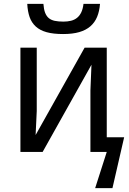

<svg xmlns="http://www.w3.org/2000/svg" viewBox="-20 -781 663 987"><path d="M444.8 0V-315.9L450.2 -448.2L199.2 0H85V-536.1H168.9V-210L163.1 -86.9L415 -536.1H528.8V-75.2H618.2L558.1 186H469.2L528.8 0ZM494.1 -761.2Q491.2 -723.1 479.2 -694.3Q467.3 -665.5 444.6 -645.8Q421.9 -626 387.5 -616Q353 -606 304.2 -606Q253.9 -606 219.7 -615.5Q185.5 -625 164.1 -644.5Q142.6 -664.1 132.3 -693.1Q122.1 -722.2 120.1 -761.2H203.1Q205.1 -733.4 211.9 -715.6Q218.8 -697.8 231 -687.7Q243.2 -677.7 261.7 -673.8Q280.3 -669.9 306.2 -669.9Q327.1 -669.9 345 -674.3Q362.8 -678.7 376.2 -689.5Q389.6 -700.2 397.9 -717.8Q406.2 -735.4 409.2 -761.2Z"/></svg>

Font: WenQuanYi Micro Hei
Style: Regular
Weight: 400
Foundry: Ascender Corporation
Version: Version 0.2.0-beta